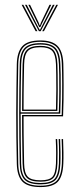

<svg xmlns="http://www.w3.org/2000/svg" viewBox="-20 -774 328 800"><path d="M149 5.5Q95.2 5.5 73.2 -17.6Q51.2 -40.8 50 -91.8Q48.8 -149.2 48.1 -201.9Q47.5 -254.5 47.6 -304.6Q47.8 -354.8 48.4 -404.9Q49 -455 50 -507.2Q51.2 -557.2 73 -581.4Q94.8 -605.5 148.8 -605.5Q196.8 -605.5 219.2 -583.2Q241.8 -561 243.8 -508.8Q244.2 -493.2 244.6 -470.8Q245 -448.2 245.1 -420Q245.2 -391.8 244.8 -358.8Q244.2 -325.8 242.8 -289.2H78.2Q78.2 -250.2 78.5 -218.2Q78.8 -186.2 79.4 -156.1Q80 -126 80.5 -93Q81.2 -53.5 95.6 -38.1Q110 -22.8 149 -22.8Q184.8 -22.8 198.1 -36.8Q211.5 -50.8 213.2 -93Q214 -110.5 213.9 -137.1Q213.8 -163.8 212.2 -194.5H218.2Q219.8 -164.2 219.9 -137.5Q220 -110.8 219.2 -93Q217.5 -48 202.2 -32.5Q187 -17 149 -17Q107 -17 91.1 -33.8Q75.2 -50.5 74.2 -92.8Q73.8 -122.5 73.1 -154.4Q72.5 -186.2 72.2 -221.2Q72 -256.2 72 -294.8H237Q238.2 -332.8 238.8 -365.4Q239.2 -398 239.1 -424.9Q239 -451.8 238.6 -472.9Q238.2 -494 237.5 -508.8Q235.5 -561.8 212.9 -580.8Q190.2 -599.8 148.8 -599.8Q97.2 -599.8 77.2 -577Q57.2 -554.2 56 -507Q55 -455.2 54.4 -404.2Q53.8 -353.2 53.8 -302.1Q53.8 -251 54.2 -198.8Q54.8 -146.5 56 -92Q57.2 -42.5 78 -21.4Q98.8 -0.2 149 -0.2Q195.5 -0.2 215.4 -20Q235.2 -39.8 237.8 -92Q238.2 -103.2 238.4 -119.5Q238.5 -135.8 238.1 -155.1Q237.8 -174.5 236.8 -194.5H242.8Q244 -167 244.4 -139.5Q244.8 -112 243.8 -91.8Q241.5 -38 220.4 -16.2Q199.2 5.5 149 5.5ZM149 -5.8Q100.8 -5.8 82 -25.6Q63.2 -45.5 62.2 -92Q61 -146.8 60.5 -199.5Q60 -252.2 60 -303.5Q60 -354.8 60.6 -405.5Q61.2 -456.2 62.2 -506.8Q63.2 -554 82.8 -574.1Q102.2 -594.2 148.8 -594.2Q191 -594.2 210.4 -575Q229.8 -555.8 231.5 -506.5Q232.2 -493.2 232.8 -463.8Q233.2 -434.2 233 -392.5Q232.8 -350.8 231 -300.5H66Q66 -237.8 66.5 -190.2Q67 -142.8 68 -92.5Q68.8 -47.8 86.5 -29.6Q104.2 -11.5 149 -11.5Q190.5 -11.5 207 -28.5Q223.5 -45.5 225.5 -92.5Q226.2 -110 226.1 -136.9Q226 -163.8 224.5 -194.5H230.5Q231.8 -168.5 232.1 -140.6Q232.5 -112.8 231.5 -92.5Q229.5 -42.5 211.4 -24.1Q193.2 -5.8 149 -5.8ZM66 -306H225Q226.8 -350.2 227 -390.6Q227.2 -431 226.8 -461.5Q226.2 -492 225.5 -506.2Q223.8 -552.8 206.1 -570.6Q188.5 -588.5 148.8 -588.5Q105.2 -588.5 87.2 -570Q69.2 -551.5 68.2 -506.5Q67.2 -463 66.6 -414.1Q66 -365.2 66 -306ZM72 -311.8Q72.2 -348.2 72.4 -379.4Q72.5 -410.5 73.1 -441Q73.8 -471.5 74.2 -506.2Q75.2 -548.8 91.6 -565.9Q108 -583 148.8 -583Q184.5 -583 201 -567Q217.5 -551 219.2 -506.2Q219.8 -493.5 220.2 -465.6Q220.8 -437.8 220.6 -398.5Q220.5 -359.2 219 -311.8ZM78.2 -317.2H213.2Q214.5 -360.2 214.6 -398.4Q214.8 -436.5 214.2 -464.8Q213.8 -493 213.2 -506.2Q211.5 -547.8 196.8 -562.5Q182 -577.2 148.8 -577.2Q110.5 -577.2 95.9 -561.4Q81.2 -545.5 80.5 -506.2Q80 -474.2 79.4 -445.5Q78.8 -416.8 78.5 -386Q78.2 -355.2 78.2 -317.2ZM70.2 -754H77.2L135.8 -644H128.5ZM84.2 -754H91.5L138.8 -661.5L144.5 -650.5H147L152.8 -661.5L200.2 -754H207.5L149.5 -644H142.2ZM98.2 -754H105.2L141.2 -679.5L144.8 -668.8H147L150.5 -679.5L186.2 -754H193.5L154 -674L148.2 -661.2H143.2L137.5 -674ZM214.5 -754H221.5L163 -644H156Z"/></svg>

Font: Big Shoulders Inline Display Thin ExtraLight
Style: Regular
Weight: 250
Version: Version 2.002